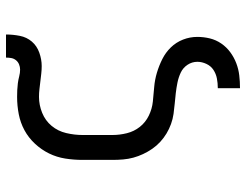

<svg xmlns="http://www.w3.org/2000/svg" viewBox="-110 -495 820 640"><g transform="rotate(-90 300.0 -175.0)"><path d="M326 215V141H327Q343 141 358.5 138Q374 135 387 126.5Q400 118 407 103Q414 88 414 73Q414 55 404 40Q394 25 378 17.5Q362 10 344.5 6.5Q327 3 310 1Q293 -1 275.5 -2.5Q258 -4 240.5 -6.5Q223 -9 206.5 -15Q190 -21 175 -30Q160 -39 147 -51Q134 -63 124 -77.5Q114 -92 106.5 -108Q99 -124 94.5 -140.5Q90 -157 88.5 -174.5Q87 -192 87 -210V-310Q87 -339 91.5 -367.5Q96 -396 108.5 -421.5Q121 -447 141 -468.5Q161 -490 186 -503.5Q211 -517 239.5 -522.5Q268 -528 297 -528Q308 -528 319.5 -527.5Q331 -527 342.5 -525.5Q354 -524 365.5 -521Q377 -518 388 -518Q397 -518 405.5 -521.5Q414 -525 419.5 -532Q425 -539 426.5 -547.5Q428 -556 428 -565H505Q505 -542 500.5 -519Q496 -496 481.5 -479Q467 -462 444.5 -454Q422 -446 400 -446Q387 -446 374 -447.5Q361 -449 348.5 -450.5Q336 -452 323 -453.5Q310 -455 297 -455Q270 -455 244 -444.5Q218 -434 200.5 -413Q183 -392 176.5 -364.5Q170 -337 170 -310V-210Q170 -186 176 -162Q182 -138 197 -119Q212 -100 234.5 -89Q257 -78 281.5 -75.5Q306 -73 330 -71Q354 -69 377.5 -62Q401 -55 423 -44Q445 -33 462 -15.5Q479 2 488 25Q497 48 497 73Q497 94 492 114.5Q487 135 475 152.5Q463 170 446 182.5Q429 195 409.5 202.5Q390 210 369 212.5Q348 215 327 215Z"/></g></svg>

Font: Iosevka Etoile
Style: Regular
Weight: 400
Designer: Belleve Invis
Foundry: Belleve Invis
Version: Version 33.2.4